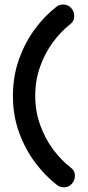

<svg xmlns="http://www.w3.org/2000/svg" viewBox="-20 -635 384 841"><path d="M308.1 134.8Q308.1 154.8 294.4 170.2Q280.8 185.5 260.3 185.5Q242.2 185.5 229 174.8Q177.7 135.3 133.8 76.7Q89.8 18.1 63.2 -55.9Q36.6 -129.9 36.6 -214.8Q36.6 -299.8 62.7 -373.8Q88.9 -447.8 131.8 -506.3Q174.8 -564.9 226.1 -604.5Q239.3 -615.2 257.3 -615.2Q277.8 -615.2 291.5 -600.1Q305.2 -585 305.2 -564.9Q305.2 -541.5 285.6 -527.3Q245.6 -496.1 210.9 -448.7Q176.3 -401.4 155.3 -342Q134.3 -282.7 134.3 -215.3Q134.3 -147.9 155.8 -88.1Q177.2 -28.3 212.4 19Q247.6 66.4 288.1 97.7Q308.1 111.8 308.1 134.8Z"/></svg>

Font: Manjari
Style: Bold
Weight: 700
Designer: Santhosh Thottingal <santhosh.thottingal@gmail.com>
Version: Version 2.000